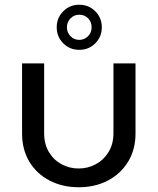

<svg xmlns="http://www.w3.org/2000/svg" viewBox="-20 -777 664 809"><path d="M312 12Q243 12 188.5 -16.5Q134 -45 103.5 -96Q73 -147 73 -215V-510H166V-216Q166 -170 186 -136.5Q206 -103 239.5 -85Q273 -67 311 -67Q350 -67 383.5 -85Q417 -103 437.5 -136.5Q458 -170 458 -216V-510H551V-215Q551 -147 520 -96Q489 -45 435 -16.5Q381 12 312 12ZM314 -567Q274 -567 246.5 -594.5Q219 -622 219 -662Q219 -702 246.5 -729.5Q274 -757 314 -757Q354 -757 381.5 -729.5Q409 -702 409 -662Q409 -622 381.5 -594.5Q354 -567 314 -567ZM314 -609Q336 -609 351 -624.5Q366 -640 366 -662Q366 -685 351 -700Q336 -715 314 -715Q292 -715 277 -699.5Q262 -684 262 -662Q262 -640 277 -624.5Q292 -609 314 -609Z"/></svg>

Font: MuseoModerno Thin
Style: Regular
Weight: 400
Version: Version 1.003